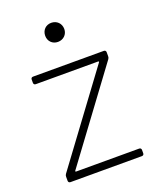

<svg xmlns="http://www.w3.org/2000/svg" viewBox="-132 -781 705 861"><g transform="rotate(-20 220.5 -350.5)"><path d="M217 -610C243 -610 263 -629 263 -655C263 -682 243 -701 217 -701C191 -701 172 -682 172 -655C172 -629 191 -610 217 -610ZM54 0H395C401 0 405 -4 405 -10V-26C405 -32 401 -36 395 -36H94C91 -36 90 -39 92 -41L402 -460C405 -464 406 -468 406 -473V-492C406 -498 402 -502 396 -502H58C52 -502 48 -498 48 -492V-476C48 -470 52 -466 58 -466H356C359 -466 360 -463 358 -461L48 -42C45 -38 44 -34 44 -29V-10C44 -4 48 0 54 0Z"/></g></svg>

Font: Barlow ExtraLight
Style: Regular
Weight: 275
Designer: Jeremy Tribby
Foundry: Tribby Type
Version: Version 1.422;hotconv 1.0.109;makeotfexe 2.5.65596